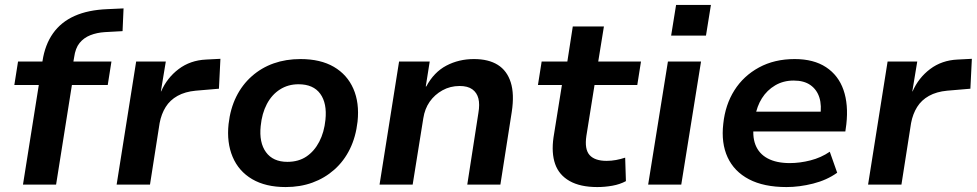

<svg xmlns="http://www.w3.org/2000/svg" viewBox="-20 -747 3953 777"><path d="M73 0 137 -403H38L53 -498H181L146 -469L152 -500Q162 -566 194.5 -612Q227 -658 282 -682.5Q337 -707 415 -710L480 -713L476 -621L404 -617Q372 -615 345.5 -604.5Q319 -594 302 -573Q285 -552 280 -515L276 -492L268 -498H431L416 -403H271L207 0Z M452 0 531 -498H651L631 -377H632Q656 -432 703 -467.5Q750 -503 814 -506L872 -509L866 -388L772 -380Q729 -376 698.5 -359Q668 -342 650.5 -314Q633 -286 626 -249L587 0Z M1136 10Q1055 10 1000.5 -22Q946 -54 921.5 -112Q897 -170 905 -245Q912 -307 936 -355.5Q960 -404 999 -438.5Q1038 -473 1087.5 -490.5Q1137 -508 1196 -508Q1277 -508 1331 -476.5Q1385 -445 1410 -388Q1435 -331 1427 -255Q1420 -193 1396 -144Q1372 -95 1333 -60.5Q1294 -26 1244.5 -8Q1195 10 1136 10ZM1143 -92Q1188 -92 1220 -113.5Q1252 -135 1272 -173.5Q1292 -212 1297 -262Q1304 -329 1276 -367.5Q1248 -406 1188 -406Q1146 -406 1113 -385Q1080 -364 1060 -326Q1040 -288 1035 -237Q1028 -170 1056.5 -131Q1085 -92 1143 -92Z M1516 0 1595 -498H1719L1703 -397H1705Q1736 -455 1786.5 -481.5Q1837 -508 1898 -508Q1957 -508 1994.5 -484.5Q2032 -461 2047 -413.5Q2062 -366 2051 -294L2005 0H1871L1916 -290Q1922 -325 1916 -348.5Q1910 -372 1891.5 -385.5Q1873 -399 1840 -399Q1802 -399 1770.5 -381.5Q1739 -364 1719 -335.5Q1699 -307 1693 -268L1650 0Z M2397 10Q2328 10 2285 -14.5Q2242 -39 2226.5 -83.5Q2211 -128 2220 -191L2254 -403H2157L2172 -498H2276L2298 -640H2424L2401 -498H2574L2559 -403H2386L2353 -197Q2345 -143 2366 -119.5Q2387 -96 2435 -96Q2454 -96 2473 -99.5Q2492 -103 2510 -109L2513 -14Q2489 -1 2458.5 4.5Q2428 10 2397 10Z M2696 -603 2716 -727H2857L2837 -603ZM2603 0 2683 -498H2817L2737 0Z M3163 10Q3071 10 3011 -21.5Q2951 -53 2924.5 -110.5Q2898 -168 2907 -246Q2915 -323 2952 -381.5Q2989 -440 3051.5 -474Q3114 -508 3196 -508Q3273 -508 3323 -475Q3373 -442 3393.5 -383Q3414 -324 3405 -244L3401 -215H3007L3019 -295H3317L3299 -275Q3306 -320 3296 -352Q3286 -384 3260 -402.5Q3234 -421 3192 -421Q3150 -421 3117 -401.5Q3084 -382 3063.5 -349.5Q3043 -317 3036 -275L3032 -251Q3023 -198 3037 -161.5Q3051 -125 3086.5 -106Q3122 -87 3176 -87Q3217 -87 3260 -98Q3303 -109 3338 -133L3368 -48Q3326 -18 3270.5 -4Q3215 10 3163 10Z M3493 0 3572 -498H3692L3672 -377H3673Q3697 -432 3744 -467.5Q3791 -503 3855 -506L3913 -509L3907 -388L3813 -380Q3770 -376 3739.5 -359Q3709 -342 3691.5 -314Q3674 -286 3667 -249L3628 0Z"/></svg>

Font: Nunito Sans 8pt
Style: Bold Italic
Weight: 700
Italic angle: -9°
Version: Version 3.101;gftools[0.9.27]